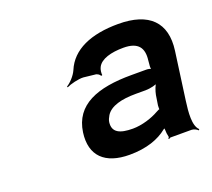

<svg xmlns="http://www.w3.org/2000/svg" viewBox="-77 -819 643 581"><g transform="rotate(-20 244.5 -528.0)"><path d="M466 -433 487 -586C499 -674 452 -721 353 -721C265 -721 202 -694 178 -636C171 -620 155 -603 143 -596L144 -593C156 -599 183 -606 199 -605L235 -601C242 -601 250 -595 251 -591L255 -592C254 -597 255 -610 259 -617C270 -639 304 -648 343 -648C391 -648 406 -625 401 -586L400 -574C399 -568 399 -558 402 -555L404 -557C401 -560 392 -562 386 -562H338C228 -562 153 -534 141 -449C131 -376 172 -337 251 -337C306 -337 346 -352 373 -374C375 -375 379 -378 380 -380L376 -381C376 -379 376 -375 377 -372C377 -364 378 -356 380 -348C380 -346 378 -344 377 -343L379 -341C380 -342 383 -344 385 -344H452C459 -344 469 -339 472 -335L475 -338C457 -354 461 -397 466 -433ZM226 -451C227 -458 230 -464 234 -471C249 -495 285 -504 331 -504H363C377 -504 399 -509 406 -515L403 -518C396 -512 389 -491 387 -480L382 -448C382 -445 381 -434 383 -433L386 -436C384 -438 374 -433 371 -431C350 -419 317 -408 287 -408C245 -408 222 -419 226 -451Z"/></g></svg>

Font: Asimov
Style: EdgeWideIt
Weight: 500
Designer: Google
Version: Version 2.000980: 2014